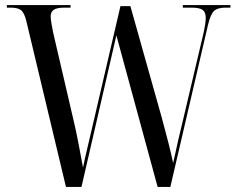

<svg xmlns="http://www.w3.org/2000/svg" viewBox="-20 -734 937 754"><path d="M83 -653Q75 -685 62 -694.5Q49 -704 22 -704H7V-714H257V-704H234Q203 -704 191 -695.5Q179 -687 179 -670Q179 -658 183 -636.5Q187 -615 189 -605L269 -261Q278 -224 288 -172Q298 -120 306 -76Q314 -116 324 -156.5Q334 -197 344 -242L453 -710H492L615 -273Q629 -221 640.5 -176.5Q652 -132 660 -94Q666 -120 670.5 -141Q675 -162 680.5 -186.5Q686 -211 695 -247L779 -603Q784 -626 786 -640.5Q788 -655 788 -664Q788 -686 776 -695Q764 -704 731 -704H698V-714H885V-704H865Q835 -704 821 -691.5Q807 -679 797 -637L649 0H599L437 -595L300 0H239Z"/></svg>

Font: Noto Serif Display Condensed
Style: Regular
Weight: 400
Width: 3
Designer: Monotype Design Team
Foundry: Monotype Imaging Inc.
Version: Version 2.009